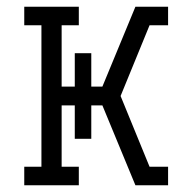

<svg xmlns="http://www.w3.org/2000/svg" viewBox="-20 -550 540 570"><path d="M52 0V-55H103V-475H52V-530H214V-475H163V-293H202V-392H251V-293H284L382 -530H479V-475H424L338 -265L424 -55H479V0H382L284 -237H251V-138H202V-237H163V-55H214V0Z"/></svg>

Font: Iosevka Slab Light
Style: Regular
Weight: 300
Monospace: yes
Designer: Belleve Invis
Foundry: Belleve Invis
Version: Version 11.1.0; ttfautohint (v1.8.3)